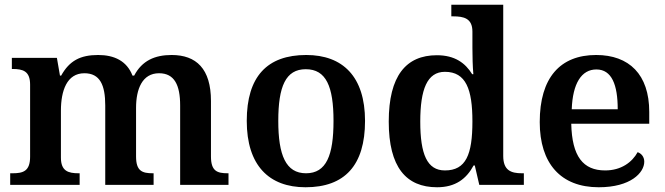

<svg xmlns="http://www.w3.org/2000/svg" viewBox="-20 -780 2805 810"><path d="M23 0H316V-49H312C268 -49 237 -58 237 -115V-313C237 -397 262 -471 336 -471C402 -471 424 -421 424 -335V0H628V-49H625C580 -49 554 -58 554 -120V-325C554 -404 580 -471 651 -471C716 -471 740 -421 740 -335V0H944V-49H941C896 -49 870 -58 870 -120V-354C870 -490 808 -548 704 -548C633 -548 579 -524 546 -461H539C515 -523 462 -548 394 -548C319 -548 273 -524 238 -461H233L220 -536H30V-489H33C77 -489 107 -480 107 -423V-119C107 -58 78 -49 33 -49H23Z M1269 10C1434 10 1520 -82 1520 -270C1520 -457 1426 -548 1272 -548C1107 -548 1021 -457 1021 -270C1021 -82 1115 10 1269 10ZM1271 -49C1186 -49 1154 -125 1154 -270C1154 -415 1185 -488 1270 -488C1356 -488 1387 -415 1387 -270C1387 -125 1357 -49 1271 -49Z M1824 10C1902 10 1948 -26 1978 -82H1983L2002 0H2190V-49H2182C2136 -49 2103 -61 2103 -122V-760H1884V-711H1892C1936 -711 1973 -703 1973 -647V-578C1973 -544 1974 -499 1977 -467H1972C1943 -514 1899 -547 1823 -547C1693 -547 1620 -460 1620 -267C1620 -75 1693 10 1824 10ZM1857 -61C1782 -61 1753 -129 1753 -267C1753 -403 1782 -477 1857 -477C1946 -477 1973 -403 1973 -268C1973 -128 1946 -61 1857 -61Z M2506 10C2640 10 2698 -51 2698 -98C2698 -119 2685 -133 2670 -138C2647 -96 2601 -61 2533 -61C2440 -61 2393 -120 2390 -258H2719V-308C2719 -466 2634 -548 2495 -548C2343 -548 2257 -452 2257 -265C2257 -91 2345 10 2506 10ZM2586 -319H2392C2396 -428 2433 -487 2496 -487C2561 -487 2586 -422 2586 -319Z"/></svg>

Font: Noto Serif Sinhala SemiBold
Style: Regular
Weight: 600
Designer: Jelle Bosma - Monotype Design Team
Foundry: Monotype Imaging Inc.
Version: Version 2.007